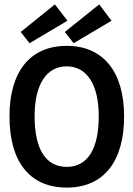

<svg xmlns="http://www.w3.org/2000/svg" viewBox="-20 -839 603 871"><path d="M314 -643 486 -745 430 -819 274 -694ZM114 -643 286 -745 229 -819 74 -694ZM283 12C450 12 543 -106 543 -311C543 -511 450 -631 283 -631C114 -631 23 -511 23 -311C23 -106 114 12 283 12ZM283 -82C190 -82 137 -158 137 -312C137 -455 190 -538 283 -538C374 -538 428 -455 428 -312C428 -158 374 -82 283 -82Z"/></svg>

Font: Inconsolata SemiExpanded
Style: Bold
Weight: 700
Width: 6
Monospace: yes
Designer: Raph Levien, Cyreal, Brenton Simpson
Foundry: Raph Levien, Cyreal, Google
Version: Version 3.100